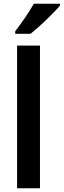

<svg xmlns="http://www.w3.org/2000/svg" viewBox="-20 -1003 340 1023"><path d="M300 -974V-983H160C136 -938 93 -879 61 -836V-823H143C190 -860 269 -936 300 -974ZM193 0V-760H71V0Z"/></svg>

Font: Noto Sans Myanmar UI SemiCondensed SemiBold
Style: Regular
Weight: 600
Width: 4
Designer: Monotype Design Team
Foundry: Monotype Imaging Inc.
Version: Version 2.103